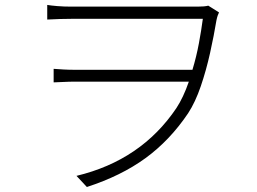

<svg xmlns="http://www.w3.org/2000/svg" viewBox="-20 -725 1040 776"><path d="M170.9 -705.1Q185.1 -702.6 211.4 -700.4Q237.8 -698.2 268.1 -698.2H778.8Q807.1 -698.2 821.8 -702.1L865.2 -674.8Q862.8 -670.4 860.1 -662.8Q857.4 -655.3 855 -644Q844.7 -581.5 829.1 -511.2Q813.5 -440.9 791.5 -376.5Q769.5 -312 740.2 -267.1Q666.5 -157.7 568.1 -85.9Q469.7 -14.2 331.1 30.8L289.1 -14.2Q550.8 -77.1 692.9 -288.1Q721.2 -331.1 743.2 -395H283.2Q258.3 -395 238 -393.8Q217.8 -392.6 196.8 -392.1V-446.8Q216.3 -445.3 237.1 -444.1Q257.8 -442.9 282.2 -442.9H757.8Q773.9 -496.1 783.9 -550Q793.9 -604 799.8 -648.9H268.1Q245.6 -648.9 222.7 -648.2Q199.7 -647.5 170.9 -646Z"/></svg>

Font: Source Han Sans CN Light
Style: Regular
Weight: 300
Designer: Ryoko NISHIZUKA  (kana, bopomofo & ideographs); Paul D. Hunt (Latin, Greek & Cyrillic); Sandoll Communications , Soo-you
Foundry: Adobe
Version: Version 2.000;hotconv 1.0.107;makeotfexe 2.5.65593